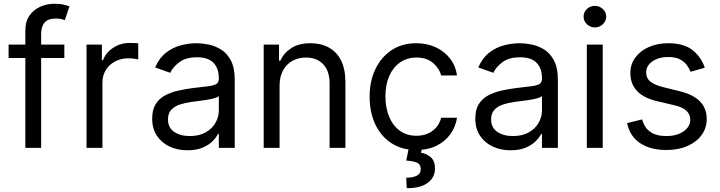

<svg xmlns="http://www.w3.org/2000/svg" viewBox="-20 -781 3802 1014"><path d="M319.8 -545.4V-474.6H25.4V-545.4ZM113.8 0V-620.6Q113.8 -667.5 135.7 -698.7Q157.7 -730 192.9 -745.6Q228 -761.2 267.1 -761.2Q297.9 -761.2 317.4 -756.3Q336.9 -751.5 346.7 -747.1L322.3 -674.8Q315.9 -676.8 304.7 -679.9Q293.5 -683.1 275.4 -683.1Q233.9 -683.1 215.6 -662.1Q197.3 -641.1 197.3 -601.1V0Z M437 0V-545.4H518.1V-462.9H523.9Q539.1 -503.4 577.9 -528.8Q616.7 -554.2 665.5 -554.2Q674.8 -554.2 688.7 -553.7Q702.6 -553.2 710 -552.7V-467.3Q705.6 -468.3 690.4 -470.7Q675.3 -473.1 658.7 -473.1Q619.1 -473.1 587.9 -456.5Q556.6 -439.9 538.8 -411.1Q521 -382.3 521 -345.2V0Z M969.7 12.7Q918 12.7 875.7 -7.1Q833.5 -26.9 808.6 -64.2Q783.7 -101.6 783.7 -154.8Q783.7 -201.7 802 -231Q820.3 -260.3 851.3 -276.9Q882.3 -293.5 919.7 -302Q957 -310.5 995.1 -315.4Q1044.9 -321.8 1075.9 -325.2Q1106.9 -328.6 1121.3 -336.7Q1135.7 -344.7 1135.7 -365.2V-367.7Q1135.7 -420.4 1107.2 -449.5Q1078.6 -478.5 1021 -478.5Q960.9 -478.5 926.8 -452.4Q892.6 -426.3 878.9 -396.5L799.3 -424.8Q820.8 -474.6 856.4 -502.4Q892.1 -530.3 934.3 -541.5Q976.6 -552.7 1018.1 -552.7Q1044.4 -552.7 1078.6 -546.4Q1112.8 -540 1145 -521Q1177.2 -502 1198.5 -463.1Q1219.7 -424.3 1219.7 -359.4V0H1135.7V-73.7H1131.3Q1123 -56.2 1103.3 -35.9Q1083.5 -15.6 1050.3 -1.5Q1017.1 12.7 969.7 12.7ZM982.4 -62.5Q1032.2 -62.5 1066.4 -82Q1100.6 -101.6 1118.2 -132.6Q1135.7 -163.6 1135.7 -197.3V-273.9Q1130.4 -267.6 1112.5 -262.5Q1094.7 -257.3 1071.5 -253.7Q1048.3 -250 1026.4 -247.3Q1004.4 -244.6 990.7 -242.7Q958 -238.3 929.9 -229Q901.9 -219.7 884.5 -201.2Q867.2 -182.6 867.2 -150.4Q867.2 -106.9 899.7 -84.7Q932.1 -62.5 982.4 -62.5Z M1456.5 -328.1V0H1372.6V-545.4H1453.6V-460.4H1460.4Q1479.5 -502 1518.8 -527.3Q1558.1 -552.7 1619.6 -552.7Q1674.8 -552.7 1716.6 -530Q1758.3 -507.3 1781.2 -461.7Q1804.2 -416 1804.2 -346.7V0H1720.7V-340.8Q1720.7 -405.3 1687.3 -441.2Q1653.8 -477.1 1595.7 -477.1Q1555.7 -477.1 1524.2 -459.7Q1492.7 -442.4 1474.6 -408.9Q1456.5 -375.5 1456.5 -328.1Z M2179.2 11.2Q2102.5 11.2 2047.1 -24.9Q1991.7 -61 1961.9 -124.5Q1932.1 -188 1932.1 -270Q1932.1 -353 1962.9 -416.7Q1993.7 -480.5 2048.8 -516.6Q2104 -552.7 2177.7 -552.7Q2235.4 -552.7 2281.5 -531.2Q2327.6 -509.8 2357.2 -471.4Q2386.7 -433.1 2393.6 -382.3H2310.1Q2300.3 -419.4 2267.3 -448.2Q2234.4 -477.1 2179.2 -477.1Q2130.4 -477.1 2093.5 -451.7Q2056.6 -426.3 2036.1 -380.4Q2015.6 -334.5 2015.6 -272.9Q2015.6 -210 2035.9 -162.8Q2056.2 -115.7 2092.8 -89.8Q2129.4 -64 2179.2 -64Q2211.9 -64 2238.5 -75.2Q2265.1 -86.4 2283.7 -107.9Q2302.2 -129.4 2310.1 -159.2H2393.6Q2386.2 -110.8 2358.4 -72.3Q2330.6 -33.7 2285.2 -11.2Q2239.7 11.2 2179.2 11.2ZM2139.6 -2.9H2209L2203.6 25.4Q2231.4 29.8 2254.4 48.8Q2277.3 67.9 2277.3 109.4Q2277.3 155.3 2239.5 184.1Q2201.7 212.9 2127.9 212.9L2125.5 157.7Q2158.7 157.7 2180.4 147.2Q2202.1 136.7 2202.1 112.3Q2202.1 87.9 2183.8 78.9Q2165.5 69.8 2125.5 66.9Z M2676.3 12.7Q2624.5 12.7 2582.3 -7.1Q2540 -26.9 2515.1 -64.2Q2490.2 -101.6 2490.2 -154.8Q2490.2 -201.7 2508.5 -231Q2526.9 -260.3 2557.9 -276.9Q2588.9 -293.5 2626.2 -302Q2663.6 -310.5 2701.7 -315.4Q2751.5 -321.8 2782.5 -325.2Q2813.5 -328.6 2827.9 -336.7Q2842.3 -344.7 2842.3 -365.2V-367.7Q2842.3 -420.4 2813.7 -449.5Q2785.2 -478.5 2727.5 -478.5Q2667.5 -478.5 2633.3 -452.4Q2599.1 -426.3 2585.4 -396.5L2505.9 -424.8Q2527.3 -474.6 2563 -502.4Q2598.6 -530.3 2640.9 -541.5Q2683.1 -552.7 2724.6 -552.7Q2751 -552.7 2785.2 -546.4Q2819.3 -540 2851.6 -521Q2883.8 -502 2905 -463.1Q2926.3 -424.3 2926.3 -359.4V0H2842.3V-73.7H2837.9Q2829.6 -56.2 2809.8 -35.9Q2790 -15.6 2756.8 -1.5Q2723.6 12.7 2676.3 12.7ZM2689 -62.5Q2738.8 -62.5 2772.9 -82Q2807.1 -101.6 2824.7 -132.6Q2842.3 -163.6 2842.3 -197.3V-273.9Q2836.9 -267.6 2819.1 -262.5Q2801.3 -257.3 2778.1 -253.7Q2754.9 -250 2732.9 -247.3Q2710.9 -244.6 2697.3 -242.7Q2664.6 -238.3 2636.5 -229Q2608.4 -219.7 2591.1 -201.2Q2573.7 -182.6 2573.7 -150.4Q2573.7 -106.9 2606.2 -84.7Q2638.7 -62.5 2689 -62.5Z M3079.1 0V-545.4H3163.1V0ZM3121.6 -636.2Q3097.2 -636.2 3079.6 -653.1Q3062 -669.9 3062 -693.4Q3062 -716.8 3079.6 -733.4Q3097.2 -750 3121.6 -750Q3146 -750 3163.8 -733.4Q3181.6 -716.8 3181.6 -693.4Q3181.6 -669.9 3163.8 -653.1Q3146 -636.2 3121.6 -636.2Z M3702.1 -423.3 3627 -401.9Q3619.6 -420.9 3606.2 -438.7Q3592.8 -456.5 3569.3 -468.3Q3545.9 -480 3509.3 -480Q3459 -480 3425.8 -457Q3392.6 -434.1 3392.6 -398.9Q3392.6 -367.7 3415.3 -349.6Q3438 -331.5 3486.3 -319.8L3567.4 -299.8Q3640.6 -282.2 3676.5 -245.6Q3712.4 -209 3712.4 -151.9Q3712.4 -105 3685.5 -68.1Q3658.7 -31.2 3610.8 -10Q3563 11.2 3499 11.2Q3415.5 11.2 3360.8 -24.9Q3306.2 -61 3292 -130.9L3371.6 -150.4Q3382.8 -106.4 3414.6 -84.5Q3446.3 -62.5 3497.6 -62.5Q3556.2 -62.5 3590.8 -87.6Q3625.5 -112.8 3625.5 -147.9Q3625.5 -176.3 3605.7 -195.6Q3585.9 -214.8 3544.4 -224.6L3453.6 -245.6Q3378.9 -263.2 3344 -300.8Q3309.1 -338.4 3309.1 -395Q3309.1 -441.4 3335 -476.8Q3360.8 -512.2 3406.2 -532.5Q3451.7 -552.7 3509.3 -552.7Q3590.3 -552.7 3636.5 -517.1Q3682.6 -481.4 3702.1 -423.3Z"/></svg>

Font: Sahel VF Regular
Style: Regular
Weight: 400
Foundry: Saber Rastikerdar (saber.rastikerdar@gmail.com)
Version: Version 3.4.0